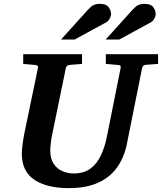

<svg xmlns="http://www.w3.org/2000/svg" viewBox="-20 -949 831 985"><path d="M332 16.1Q221.2 16.1 156.5 -26.6Q91.8 -69.3 91.8 -162.1Q91.8 -176.3 95.2 -203.9Q98.6 -231.4 105 -265.1L174.8 -601.1Q176.3 -609.9 170.9 -612.8Q165.5 -615.7 154.8 -616.2L99.1 -621.1V-670.9H400.9V-621.1L338.9 -616.2Q320.3 -614.7 317.9 -600.1L249 -265.1Q243.2 -236.8 240.5 -213.6Q237.8 -190.4 237.8 -176.8Q237.8 -134.3 255.4 -108.4Q272.9 -82.5 300.5 -70.8Q328.1 -59.1 357.9 -59.1Q410.2 -59.1 443.8 -84Q477.5 -108.9 497.8 -152.1Q518.1 -195.3 528.8 -250L599.1 -601.1Q600.6 -609.9 596.4 -612.8Q592.3 -615.7 580.1 -616.2L522.9 -621.1V-670.9H791V-621.1L725.1 -616.2Q712.4 -614.7 709 -600.1L631.8 -214.8Q618.7 -145.5 583 -93.5Q547.4 -41.5 485.8 -12.7Q424.3 16.1 332 16.1ZM778.8 -876.5Q778.8 -866.7 771.7 -853.5Q764.6 -840.3 753.9 -834.5L591.8 -746.1H522L658.7 -897.5Q675.3 -916 688.5 -922.6Q701.7 -929.2 721.7 -929.2Q753.9 -929.2 766.4 -911.9Q778.8 -894.5 778.8 -876.5ZM549.8 -876.5Q549.8 -866.7 542.7 -853.5Q535.6 -840.3 524.9 -834.5L362.8 -746.1H293L429.7 -897.5Q446.3 -916 459.5 -922.6Q472.7 -929.2 492.7 -929.2Q524.9 -929.2 537.4 -911.9Q549.8 -894.5 549.8 -876.5Z"/></svg>

Font: Charis
Style: Bold Italic
Weight: 700
Italic angle: -11°
Designer: Walt Agee, Miriam Martin, Annie Olsen, Victor Gaultney, Lorna Priest, Alan Ward, Bob Hallissy, Martin Hosken, Sharon Cor
Foundry: SIL Global
Version: Version 7.000